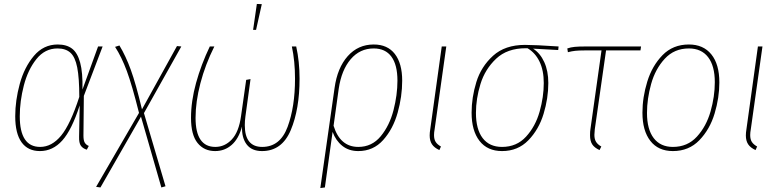

<svg xmlns="http://www.w3.org/2000/svg" viewBox="-20 -754 3945 971"><path d="M397 -301 476 -519H499L404 -269L402 -68Q402 -43 409 -32Q416 -21 429 -16L419 3Q399 -3 389 -17Q379 -31 380 -63L383 -221Q343 -97 295 -43.5Q247 10 182 10Q121 10 89 -34.5Q57 -79 57 -166Q57 -246 80 -330Q103 -414 151.5 -471.5Q200 -529 272 -529Q317 -529 344.5 -508Q372 -487 385.5 -437Q399 -387 397 -301ZM80 -166Q80 -11 183 -11Q242 -11 289 -68Q336 -125 381 -264Q381 -360 370.5 -413Q360 -466 336 -487.5Q312 -509 271 -509Q207 -509 164 -455Q121 -401 100.5 -321.5Q80 -242 80 -166Z M708 -182 817 188 796 194 693 -164 488 194 466 191 683 -183Q648 -323 621.5 -394.5Q595 -466 562 -517L584 -524Q616 -471 641.5 -401Q667 -331 698 -201L875 -521L897 -519Z M946 -158Q946 -242 971.5 -334.5Q997 -427 1041 -519H1064Q1018 -427 993.5 -333Q969 -239 969 -158Q969 -11 1069 -11Q1117 -11 1152.5 -49Q1188 -87 1199 -167L1225 -350L1247 -354L1221 -164Q1218 -142 1218 -121Q1218 -11 1306 -11Q1397 -11 1434.5 -112.5Q1472 -214 1472 -356Q1472 -444 1456 -519H1478Q1495 -443 1495 -356Q1495 -202 1450.5 -96Q1406 10 1305 10Q1253 10 1227.5 -23.5Q1202 -57 1204 -114Q1187 -52 1151.5 -21Q1116 10 1068 10Q1012 10 979 -31Q946 -72 946 -158ZM1279 -734 1304 -733 1275 -603H1260Z M2014 -346Q2014 -266 1991 -184Q1968 -102 1918 -46Q1868 10 1792 10Q1744 10 1711 -16.5Q1678 -43 1662 -87L1623 194L1600 197L1672 -309Q1686 -411 1738.5 -470Q1791 -529 1870 -529Q1940 -529 1977 -481Q2014 -433 2014 -346ZM1990 -346Q1990 -426 1959.5 -467.5Q1929 -509 1870 -509Q1800 -509 1753.5 -454.5Q1707 -400 1693 -305L1667 -118Q1700 -11 1792 -11Q1861 -11 1905.5 -65Q1950 -119 1970 -196.5Q1990 -274 1990 -346Z M2178 -100Q2175 -84 2175 -71Q2175 -49 2183.5 -36Q2192 -23 2210 -13L2202 5Q2176 -7 2164.5 -24.5Q2153 -42 2153 -69Q2153 -83 2156 -101L2214 -519H2237Z M2365 -184Q2365 -261 2389 -339Q2413 -417 2473.5 -472Q2534 -527 2635 -527Q2685 -527 2805 -519L2803 -501L2676 -508Q2712 -485 2732.5 -440Q2753 -395 2753 -334Q2753 -257 2729 -178Q2705 -99 2652 -44.5Q2599 10 2519 10Q2445 10 2405 -41.5Q2365 -93 2365 -184ZM2730 -334Q2730 -398 2708.5 -442.5Q2687 -487 2648 -510H2639Q2545 -510 2489 -457Q2433 -404 2410 -329.5Q2387 -255 2387 -183Q2387 -100 2421 -55.5Q2455 -11 2519 -11Q2593 -11 2640.5 -63Q2688 -115 2709 -189.5Q2730 -264 2730 -334Z M2988 -100Q2986 -78 2986 -72Q2986 -50 2994.5 -36.5Q3003 -23 3021 -13L3012 5Q2986 -7 2975 -24Q2964 -41 2964 -70Q2964 -90 2966 -101L3022 -499H2938Q2907 -499 2889 -497Q2871 -495 2852 -490L2849 -509Q2866 -515 2886.5 -517Q2907 -519 2942 -519H3222L3219 -499H3045Z M3229 -184Q3229 -262 3253.5 -341.5Q3278 -421 3330.5 -475Q3383 -529 3464 -529Q3537 -529 3577.5 -479Q3618 -429 3618 -337Q3618 -260 3594 -180Q3570 -100 3517 -45Q3464 10 3383 10Q3309 10 3269 -41.5Q3229 -93 3229 -184ZM3595 -338Q3595 -421 3561 -465Q3527 -509 3464 -509Q3390 -509 3342 -457Q3294 -405 3273 -329.5Q3252 -254 3252 -183Q3252 -100 3286 -55.5Q3320 -11 3383 -11Q3457 -11 3504.5 -63Q3552 -115 3573.5 -190.5Q3595 -266 3595 -338Z M3777 -100Q3774 -84 3774 -71Q3774 -49 3782.5 -36Q3791 -23 3809 -13L3801 5Q3775 -7 3763.5 -24.5Q3752 -42 3752 -69Q3752 -83 3755 -101L3813 -519H3836Z"/></svg>

Font: Fira Sans Condensed Thin
Style: Italic
Weight: 250
Width: 3
Italic angle: -8°
Designer: Carrois Corporate & Edenspiekermann AG
Foundry: Carrois Corporate GbR & Edenspiekermann AG
Version: Version 4.203